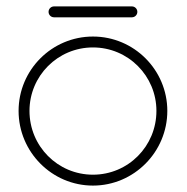

<svg xmlns="http://www.w3.org/2000/svg" viewBox="-20 -576 584 599"><path d="M391.5 -556H148.5C139.1 -556 131.5 -548.4 131.5 -539C131.5 -529.6 139.1 -522 148.5 -522H391.5C400.9 -522 408.5 -529.6 408.5 -539C408.5 -548.4 400.9 -556 391.5 -556ZM270 -462C142 -462 38 -358 38 -230C38 -102 142 3 270 3C398 3 502 -102 502 -230C502 -358 398 -462 270 -462ZM270 -428C380 -428 468 -339 468 -230C468 -120 380 -31 270 -31C160 -31 72 -120 72 -230C72 -339 160 -428 270 -428Z"/></svg>

Font: LetsTrace
Style: basic
Weight: 500
Version: Version 002.000